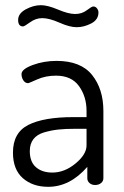

<svg xmlns="http://www.w3.org/2000/svg" viewBox="-20 -714 478 741"><path d="M30 -125C30 -81.7 42.7 -48.8 68 -26.5C93.3 -4.2 126 7 166 7C222 7 272.3 -18.7 317 -70V-26C317 -18.7 319.8 -12.5 325.5 -7.5C331.2 -2.5 338.3 0 347 0C356.3 0 364 -2.5 370 -7.5C376 -12.5 379 -18.7 379 -26V-286C379 -342 364.5 -388.2 335.5 -424.5C306.5 -460.8 260.7 -479 198 -479C165.3 -479 134.7 -473.7 106 -463C77.3 -452.3 63 -440.7 63 -428C63 -419.3 65.3 -411.3 70 -404C74.7 -396.7 81 -393 89 -393C90.3 -393 101.8 -397.8 123.5 -407.5C145.2 -417.2 169.3 -422 196 -422C236 -422 265.7 -408.5 285 -381.5C304.3 -354.5 314 -322.7 314 -286V-262H263C187 -262 129.2 -252 89.5 -232C49.8 -212 30 -176.3 30 -125ZM50 -637C50 -620.3 56.3 -612 69 -612C72.3 -612 81.3 -617.3 96 -628C110.7 -638.7 126.3 -644 143 -644C161 -644 183.2 -638.2 209.5 -626.5C235.8 -614.8 258 -609 276 -609C294.7 -609 313.3 -613.8 332 -623.5C350.7 -633.2 360 -647.3 360 -666C360 -671.3 358.2 -676.5 354.5 -681.5C350.8 -686.5 346 -689 340 -689C336 -689 327.7 -684.2 315 -674.5C302.3 -664.8 287.3 -660 270 -660C252.7 -660 230.7 -665.7 204 -677C177.3 -688.3 155.3 -694 138 -694C118.7 -694 99.2 -688.7 79.5 -678C59.8 -667.3 50 -653.7 50 -637ZM95 -131C95 -149.7 99.7 -165 109 -177C118.3 -189 132 -197.7 150 -203C168 -208.3 186.2 -212 204.5 -214C222.8 -216 245.3 -217 272 -217H314V-153C314 -129.7 299.8 -106.3 271.5 -83C243.2 -59.7 213.3 -48 182 -48C156 -48 135 -54.8 119 -68.5C103 -82.2 95 -103 95 -131Z"/></svg>

Font: Terminal Dosis
Style: Book
Weight: 400
Designer: EdgarTolentino, PabloImpallari, IginoMarini
Foundry: EdgarTolentino, PabloImpallari, IginoMarini
Version: Version 1.006